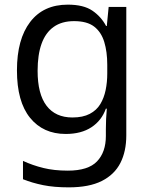

<svg xmlns="http://www.w3.org/2000/svg" viewBox="-20 -567 646 827"><path d="M272 -547Q340 -547 378 -521Q416 -495 437 -455H440L448 -537H524V16Q524 85 498.5 135Q473 185 418.5 212.5Q364 240 276 240Q213 240 166 230.5Q119 221 79 205V126Q120 145 166.5 156.5Q213 168 272 168Q360 168 398 128Q436 88 436 19V-11Q436 -34 437 -54Q438 -74 440 -99H436Q418 -48 374 -19Q330 10 263 10Q166 10 109.5 -59.5Q53 -129 53 -264Q53 -398 110 -472.5Q167 -547 272 -547ZM299 -476Q246 -476 211 -451Q176 -426 159 -378.5Q142 -331 142 -262Q142 -162 180.5 -111.5Q219 -61 292 -61Q337 -61 366.5 -76.5Q396 -92 412 -118.5Q428 -145 435 -179Q442 -213 442 -250V-288Q442 -344 429 -386.5Q416 -429 385.5 -452.5Q355 -476 299 -476Z"/></svg>

Font: Noto Sans Hebrew Thin
Style: Regular
Weight: 400
Version: Version 3.001